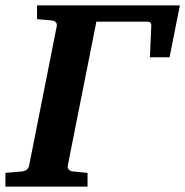

<svg xmlns="http://www.w3.org/2000/svg" viewBox="-41 -691 686 711"><path d="M586.9 -479H514.2L519 -590.8Q520 -603 516.4 -606.9Q512.7 -610.8 502.9 -610.8H315.9L210 -78.1Q208.5 -68.4 214.1 -62.7Q219.7 -57.1 228 -56.2L283.2 -50.8V0H-21V-50.8L41 -56.2Q50.3 -57.1 57.9 -62.7Q65.4 -68.4 66.9 -78.1L168.9 -592.8Q171.4 -602.5 165.8 -608.4Q160.2 -614.3 150.9 -615.2L96.2 -620.1V-670.9H625Z"/></svg>

Font: Charis SIL CyrE
Style: Bold Italic
Weight: 700
Italic angle: -11°
Foundry: SIL International
Version: Version 5.000